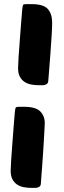

<svg xmlns="http://www.w3.org/2000/svg" viewBox="-20 -730 314 935"><path d="M170 -315Q150 -315 131.5 -318.5Q113 -322 99 -331.5Q85 -341 76.5 -357Q68 -373 68 -399Q68 -414 70.5 -452.5Q73 -491 76.5 -535Q80 -579 83 -620Q86 -661 88 -681Q90 -702 92.5 -706Q95 -710 109 -710H132Q192 -710 213 -686Q234 -662 234 -619Q234 -600 231.5 -557.5Q229 -515 225.5 -469Q222 -423 219 -384.5Q216 -346 215 -335Q214 -324 205.5 -319.5Q197 -315 190 -315ZM134 185Q114 185 95.5 181.5Q77 178 63 168.5Q49 159 40.5 143Q32 127 32 101Q32 86 34.5 47.5Q37 9 40.5 -35Q44 -79 47 -120Q50 -161 52 -181Q54 -202 56.5 -206Q59 -210 73 -210H96Q154 -210 176 -187.5Q198 -165 198 -131Q198 -122 196.5 -98.5Q195 -75 193.5 -44.5Q192 -14 189.5 20Q187 54 185 83.5Q183 113 181 135.5Q179 158 179 165Q178 176 169.5 180.5Q161 185 154 185Z"/></svg>

Font: PoetsenOne
Style: Regular
Weight: 400
Designer: Rodrigo Fuenzalida, Pablo Impallari
Foundry: Pablo Impallari, Rodrigo Fuenzalida
Version: Version 1.000; ttfautohint (v0.8) -G 200 -r 50